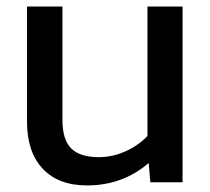

<svg xmlns="http://www.w3.org/2000/svg" viewBox="-20 -560 645 590"><path d="M247.1 9.8Q159.7 9.8 111.3 -41.5Q63 -92.8 63 -186V-540H171.9V-190.9Q171.9 -130.9 198.7 -104Q225.6 -77.1 283.2 -77.1Q326.2 -77.1 366 -95.2Q405.8 -113.3 433.1 -142.1V-540H541V0H441.9L437 -59.1Q356.9 9.8 247.1 9.8Z"/></svg>

Font: Kanit
Style: Regular
Weight: 400
Designer: Katatrad Team
Foundry: CadsonDemak
Version: Version 1.000;PS 001.000;hotconv 1.0.88;makeotf.lib2.5.64775